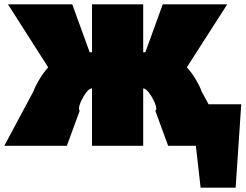

<svg xmlns="http://www.w3.org/2000/svg" viewBox="-31 -678 1142 893"><path d="M1091 -193 1065 195H902L880 0H751L691 -164Q693 -164 694.5 -166.5Q696 -169 696 -172Q696 -185 685.5 -207.5Q675 -230 661 -248Q647 -266 635 -267V0H397V-267Q385 -267 371 -249Q357 -231 346.5 -208Q336 -185 336 -172Q336 -164 340 -164L280 0H-11L125 -254Q130 -270 148.5 -302.5Q167 -335 193 -365L6 -658H305L386 -435H397V-658H635V-435H645L726 -658H1026L838 -365Q864 -336 882.5 -303.5Q901 -271 906 -254L939 -193Z"/></svg>

Font: Ysabeau Black
Style: Regular
Weight: 900
Designer: Christian Thalmann (Catharsis Fonts)
Version: Version 0.003